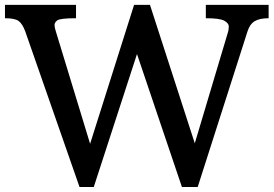

<svg xmlns="http://www.w3.org/2000/svg" viewBox="-42 -752 1100 772"><path d="M59.6 -625.5Q48.3 -656.2 33 -667.5Q17.6 -678.7 -22 -678.7V-732.4H263.7V-678.7Q199.2 -678.7 188 -669.9Q176.8 -661.1 177.2 -650.9Q177.7 -640.6 182.6 -625.5L320.3 -173.8L497.1 -732.4H561L741.2 -175.8L875.5 -625.5Q877.9 -634.3 877.9 -646.2Q877.9 -658.2 860.1 -668.5Q842.3 -678.7 785.6 -678.7V-732.4H1038.1V-678.7Q1001.5 -678.7 981.9 -666.7Q962.4 -654.8 953.1 -625.5L752.9 0H689.5L508.8 -534.7L335 0H277.8Z"/></svg>

Font: Arbutus Slab
Style: Regular
Weight: 400
Version: Version 1.002; ttfautohint (v0.92) -l 10 -r 16 -G 200 -x 7 -